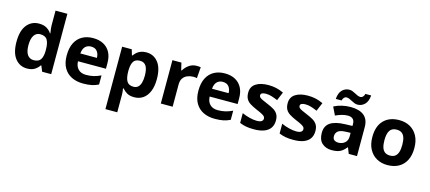

<svg xmlns="http://www.w3.org/2000/svg" viewBox="-67 -1427 5233 2335"><g transform="rotate(15 2549.5 -260.0)"><path d="M251 10Q160 10 102.5 -61.5Q45 -133 45 -272Q45 -412 103 -484Q161 -556 255 -556Q314 -556 352 -533Q390 -510 412 -476H417Q414 -492 410 -522.5Q406 -553 406 -585V-760H555V0H441L412 -71H406Q384 -37 347 -13.5Q310 10 251 10ZM303 -109Q365 -109 390 -145.5Q415 -182 416 -255V-271Q416 -351 391.5 -393Q367 -435 301 -435Q252 -435 224 -392.5Q196 -350 196 -270Q196 -190 224 -149.5Q252 -109 303 -109Z M936 -556Q1012 -556 1066.5 -527Q1121 -498 1151 -443Q1181 -388 1181 -308V-236H829Q831 -173 866.5 -137Q902 -101 965 -101Q1018 -101 1061 -111.5Q1104 -122 1150 -144V-29Q1110 -9 1065.5 0.5Q1021 10 958 10Q876 10 813 -20.5Q750 -51 714 -113Q678 -175 678 -269Q678 -365 710.5 -428.5Q743 -492 801 -524Q859 -556 936 -556ZM937 -450Q894 -450 865.5 -422Q837 -394 832 -335H1041Q1040 -385 1015 -417.5Q990 -450 937 -450Z M1606 -556Q1698 -556 1755 -484.5Q1812 -413 1812 -274Q1812 -181 1785 -117.5Q1758 -54 1711 -22Q1664 10 1602 10Q1543 10 1508 -11.5Q1473 -33 1451 -60H1443Q1447 -41 1449 -20.5Q1451 0 1451 20V240H1302V-546H1423L1444 -475H1451Q1466 -497 1487 -515.5Q1508 -534 1537.5 -545Q1567 -556 1606 -556ZM1558 -437Q1500 -437 1476.5 -401Q1453 -365 1451 -291V-275Q1451 -196 1474.5 -153.5Q1498 -111 1560 -111Q1594 -111 1616 -130Q1638 -149 1649 -186Q1660 -223 1660 -276Q1660 -356 1635.5 -396.5Q1611 -437 1558 -437Z M2240 -556Q2251 -556 2266 -555Q2281 -554 2290 -552L2279 -412Q2272 -414 2258.5 -415.5Q2245 -417 2235 -417Q2197 -417 2162 -403.5Q2127 -390 2105.5 -360Q2084 -330 2084 -278V0H1935V-546H2048L2070 -454H2077Q2101 -496 2143 -526Q2185 -556 2240 -556Z M2594 -556Q2670 -556 2724.5 -527Q2779 -498 2809 -443Q2839 -388 2839 -308V-236H2487Q2489 -173 2524.5 -137Q2560 -101 2623 -101Q2676 -101 2719 -111.5Q2762 -122 2808 -144V-29Q2768 -9 2723.5 0.5Q2679 10 2616 10Q2534 10 2471 -20.5Q2408 -51 2372 -113Q2336 -175 2336 -269Q2336 -365 2368.5 -428.5Q2401 -492 2459 -524Q2517 -556 2594 -556ZM2595 -450Q2552 -450 2523.5 -422Q2495 -394 2490 -335H2699Q2698 -385 2673 -417.5Q2648 -450 2595 -450Z M3341 -162Q3341 -107 3315 -68.5Q3289 -30 3237 -10Q3185 10 3108 10Q3051 10 3010 2.5Q2969 -5 2928 -22V-145Q2972 -125 3023 -112Q3074 -99 3113 -99Q3157 -99 3175.5 -112Q3194 -125 3194 -146Q3194 -160 3186.5 -171Q3179 -182 3154 -196Q3129 -210 3076 -232Q3025 -254 2992 -275.5Q2959 -297 2943 -327.5Q2927 -358 2927 -404Q2927 -480 2986 -518Q3045 -556 3143 -556Q3194 -556 3240 -546Q3286 -536 3335 -513L3290 -406Q3250 -423 3214 -434.5Q3178 -446 3141 -446Q3108 -446 3091.5 -437Q3075 -428 3075 -410Q3075 -397 3083.5 -386.5Q3092 -376 3116.5 -364Q3141 -352 3189 -332Q3236 -313 3270 -292.5Q3304 -272 3322.5 -241.5Q3341 -211 3341 -162Z M3838 -162Q3838 -107 3812 -68.5Q3786 -30 3734 -10Q3682 10 3605 10Q3548 10 3507 2.5Q3466 -5 3425 -22V-145Q3469 -125 3520 -112Q3571 -99 3610 -99Q3654 -99 3672.5 -112Q3691 -125 3691 -146Q3691 -160 3683.5 -171Q3676 -182 3651 -196Q3626 -210 3573 -232Q3522 -254 3489 -275.5Q3456 -297 3440 -327.5Q3424 -358 3424 -404Q3424 -480 3483 -518Q3542 -556 3640 -556Q3691 -556 3737 -546Q3783 -536 3832 -513L3787 -406Q3747 -423 3711 -434.5Q3675 -446 3638 -446Q3605 -446 3588.5 -437Q3572 -428 3572 -410Q3572 -397 3580.5 -386.5Q3589 -376 3613.5 -364Q3638 -352 3686 -332Q3733 -313 3767 -292.5Q3801 -272 3819.5 -241.5Q3838 -211 3838 -162Z M4178 -557Q4288 -557 4346.5 -509.5Q4405 -462 4405 -364V0H4301L4272 -74H4268Q4245 -45 4220.5 -26Q4196 -7 4164.5 1.5Q4133 10 4087 10Q4014 10 3966 -32.5Q3918 -75 3918 -163Q3918 -250 3979 -291.5Q4040 -333 4162 -337L4257 -340V-364Q4257 -407 4234.5 -427Q4212 -447 4172 -447Q4132 -447 4094 -435.5Q4056 -424 4018 -407L3969 -508Q4013 -531 4066.5 -544Q4120 -557 4178 -557ZM4199 -251Q4127 -249 4099 -225Q4071 -201 4071 -162Q4071 -128 4091 -113.5Q4111 -99 4143 -99Q4191 -99 4224 -127.5Q4257 -156 4257 -208V-253ZM3976 -605Q3982 -683 4019.5 -719.5Q4057 -756 4109 -756Q4129 -756 4148.5 -748.5Q4168 -741 4186.5 -730.5Q4205 -720 4223 -712.5Q4241 -705 4259 -705Q4274 -705 4288 -718Q4302 -731 4308 -757H4381Q4375 -680 4337 -643Q4299 -606 4248 -606Q4228 -606 4209 -613.5Q4190 -621 4171 -631.5Q4152 -642 4134 -649.5Q4116 -657 4098 -657Q4083 -657 4069 -644Q4055 -631 4049 -605Z M5054 -273.8Q5054 -183 5021.5 -119.5Q4989 -56 4929.3 -23Q4869.7 10 4787.6 10Q4712 10 4652.7 -23.1Q4593.4 -56.2 4559.2 -119.8Q4525 -183.4 4525 -274Q4525 -410 4596 -483Q4667 -556 4791 -556Q4868.4 -556 4927.2 -523Q4986 -490 5020 -427.3Q5054 -364.5 5054 -273.8ZM4677 -273.8Q4677 -220 4688.5 -183.5Q4700 -147 4725 -128.5Q4750 -110 4790 -110Q4830 -110 4854.5 -128.5Q4879 -147 4890.5 -183.5Q4902 -220 4902 -273.6Q4902 -328 4890.5 -364Q4879 -400 4854 -418Q4829.1 -436 4789.3 -436Q4730 -436 4703.5 -395.5Q4677 -355 4677 -273.8Z"/></g></svg>

Font: Noto Sans Thaana
Style: Regular
Weight: 400
Designer: Monotype Design Team
Foundry: Monotype Imaging Inc.
Version: Version 2.001